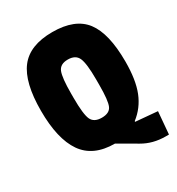

<svg xmlns="http://www.w3.org/2000/svg" viewBox="-176 -743 889 962"><g transform="rotate(-30 269.0 -262.5)"><path d="M514 -320Q514 -214 487.5 -147.5Q461 -81 405 -38V-34L531 -23L520 106H501Q428 106 370 72L263 10Q138 10 81 -72.5Q24 -155 24 -318Q24 -481 81.5 -556Q139 -631 270 -631Q401 -631 457.5 -557Q514 -483 514 -320ZM198 -317V-293Q198 -196 212.5 -165.5Q227 -135 271.5 -135Q316 -135 329 -164Q342 -193 342 -284V-316Q342 -408 327.5 -440.5Q313 -473 268.5 -473Q224 -473 211 -440.5Q198 -408 198 -317Z"/></g></svg>

Font: Passion One
Style: Regular
Weight: 400
Designer: Alejandro Lo Celso
Foundry: Fontstage
Version: Version 1.001